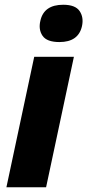

<svg xmlns="http://www.w3.org/2000/svg" viewBox="-20 -788 367 808"><path d="M230 -611Q177 -611 159 -637.5Q141 -664 150 -701Q165 -768 246 -768Q297 -768 315 -741.5Q333 -715 325 -678Q310 -611 230 -611ZM7 0 124 -549H291L174 0Z"/></svg>

Font: Noto Sans ExtraBold
Style: Italic
Weight: 800
Italic angle: -12°
Designer: Monotype Design Team
Foundry: Monotype Imaging Inc.
Version: Version 2.013; ttfautohint (v1.8.4.7-5d5b)